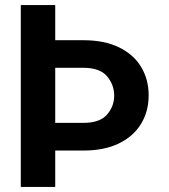

<svg xmlns="http://www.w3.org/2000/svg" viewBox="-20 -742 672 762"><path d="M62.5 -721.9H199.2V-582.4H310.4Q394.2 -582.4 452.2 -554.2Q510.3 -525.9 540.1 -476.4Q570 -426.8 570 -363.6Q570 -300.4 540.1 -250.9Q510.3 -201.3 452.2 -172.9Q394.2 -144.5 310.4 -144.5H199.2V0H62.5ZM199.2 -473V-254.3H310.4Q376.4 -254.3 404.8 -287.3Q433.2 -320.3 433.2 -362.2Q433.2 -405.5 404.8 -439.3Q376.4 -473 310.4 -473Z"/></svg>

Font: Interface
Style: Bold
Weight: 700
Designer: Rasmus Andersson
Foundry: rsms
Version: Version 1.8